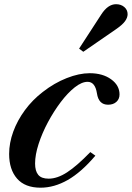

<svg xmlns="http://www.w3.org/2000/svg" viewBox="-20 -883 628 914"><path d="M173 10.5Q99 10.5 61.2 -32.8Q23.5 -76 23.5 -150Q23.5 -202.5 43 -256Q62.5 -309.5 98.5 -358.5Q134.5 -407.5 184 -445.5Q238.5 -488 297.5 -511.2Q356.5 -534.5 407 -534.5Q469 -534.5 509 -505.5Q549 -476.5 549 -433.5Q549 -411.5 534 -398Q519 -384.5 494.5 -384.5Q449.5 -384.5 441.5 -438.5Q433 -493.5 397 -493.5Q369 -493.5 335.5 -467Q302 -440.5 269 -396.8Q236 -353 208.2 -301.2Q180.5 -249.5 163.8 -197.8Q147 -146 147 -104.5Q147 -69 162 -50.8Q177 -32.5 211.5 -32.5Q253 -32.5 299.5 -62.8Q346 -93 410 -159L434 -142Q367 -63 302.5 -26.2Q238 10.5 173 10.5ZM376.5 -636.5 356.5 -651.5 462 -814Q493.5 -863 532.5 -863Q556 -863 571.8 -849.5Q587.5 -836 587.5 -815.5Q587.5 -799 575 -781.8Q562.5 -764.5 531 -743Z"/></svg>

Font: Libre Caslon Text SemiBold Italic
Style: Regular
Weight: 600
Italic angle: -22.583°
Designer: Pablo Impallari, Rodrigo Fuenzalida, Katja Schimmel
Foundry: Pablo Impallari, Rodrigo Fuenzalida
Version: Version 2.000